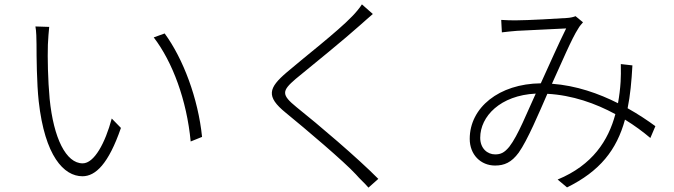

<svg xmlns="http://www.w3.org/2000/svg" viewBox="-20 -809 3080 878"><path d="M205 -686 142 -688C146 -669 147 -628 147 -607C147 -551 148 -428 157 -346C185 -95 272 -3 357 -3C417 -3 476 -59 533 -224L491 -267C461 -155 411 -62 358 -62C282 -62 225 -177 207 -357C199 -444 197 -545 199 -605C200 -629 203 -669 205 -686ZM733 -656 683 -638C769 -526 834 -351 852 -162L904 -183C886 -359 818 -540 733 -656Z M1635 -789C1626 -774 1605 -749 1590 -734C1523 -664 1364 -541 1291 -478C1208 -407 1195 -368 1286 -294C1379 -218 1554 -70 1608 -11C1624 8 1649 30 1665 49L1710 9C1614 -88 1435 -240 1336 -319C1266 -376 1268 -393 1332 -448C1409 -511 1558 -632 1628 -695C1641 -706 1670 -733 1685 -745Z M2309 -138C2286 -110 2269 -103 2244 -103C2209 -103 2176 -130 2176 -179C2176 -277 2268 -373 2430 -381C2391 -297 2349 -189 2309 -138ZM2977 -232C2943 -257 2900 -286 2850 -314C2862 -372 2868 -437 2872 -510L2819 -516C2820 -485 2819 -455 2818 -435C2816 -403 2812 -370 2806 -337C2719 -381 2615 -418 2504 -426C2548 -522 2595 -634 2624 -678C2631 -691 2639 -698 2646 -707L2612 -735C2602 -731 2589 -728 2575 -727C2535 -724 2391 -716 2341 -716C2321 -716 2296 -716 2272 -718L2275 -661C2297 -664 2321 -666 2344 -668C2390 -670 2529 -677 2569 -679C2534 -609 2493 -515 2453 -428C2262 -426 2128 -317 2128 -174C2128 -102 2178 -52 2244 -52C2286 -52 2319 -66 2352 -111C2392 -167 2445 -293 2483 -380C2597 -374 2704 -336 2794 -287C2762 -167 2690 -54 2530 12L2573 48C2723 -26 2800 -123 2838 -262C2882 -235 2921 -206 2954 -178Z"/></svg>

Font: Noto Sans CJK JP Light
Style: Regular
Weight: 300
Designer: Ryoko NISHIZUKA (kana & ideographs); Paul D. Hunt (Latin, Greek & Cyrillic); Wenlong ZHANG (bopomofo); Sandoll Communica
Foundry: Adobe Systems Incorporated
Version: Version 1.004;PS 1.004;hotconv 1.0.82;makeotf.lib2.5.63406